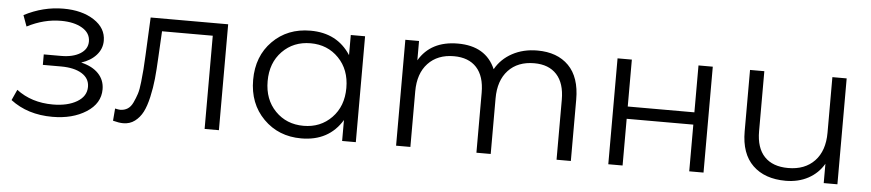

<svg xmlns="http://www.w3.org/2000/svg" viewBox="-37 -737 4312 950"><g transform="rotate(5 2119.0 -262.5)"><path d="M357 -274Q413 -261 443.5 -229Q474 -197 474 -151Q474 -81 406 -37.5Q338 6 238 6Q115 6 30 -59L54 -112Q129 -55 235 -55Q308 -55 354.5 -82.5Q401 -110 401 -157Q401 -199 363 -222.5Q325 -246 259 -246H169V-298H255Q314 -298 350 -320.5Q386 -343 386 -381Q386 -423 345.5 -447Q305 -471 240 -471Q155 -471 72 -428L52 -483Q146 -532 247 -532Q339 -532 399 -493Q459 -454 459 -391Q459 -351 431.5 -320Q404 -289 357 -274Z M680 -526H1065V0H994V-463H742L735 -333Q732 -271 727.5 -226Q723 -181 712.5 -134.5Q702 -88 687 -59Q672 -30 647.5 -11.5Q623 7 590 7Q569 7 539 -1L544 -62Q562 -58 569 -58Q590 -58 606 -68Q622 -78 632.5 -100.5Q643 -123 650 -144.5Q657 -166 661 -204.5Q665 -243 667 -268Q669 -293 671 -338Z M1674 -526H1745V0H1677V-104Q1611 5 1474 5Q1361 5 1286.5 -70Q1212 -145 1212 -263Q1212 -381 1286 -455.5Q1360 -530 1474 -530Q1607 -530 1674 -426ZM1480 -58Q1564 -58 1619.5 -115Q1675 -172 1675 -263Q1675 -354 1619.5 -411Q1564 -468 1480 -468Q1395 -468 1339.5 -411Q1284 -354 1284 -263Q1284 -172 1339.5 -115Q1395 -58 1480 -58Z M2601 -530Q2700 -530 2756.5 -473Q2813 -416 2813 -305V0H2742V-298Q2742 -380 2702.5 -423Q2663 -466 2591 -466Q2509 -466 2462 -415.5Q2415 -365 2415 -276V0H2344V-298Q2344 -380 2304.5 -423Q2265 -466 2192 -466Q2111 -466 2063.5 -415.5Q2016 -365 2016 -276V0H1945V-526H2013V-430Q2072 -530 2206 -530Q2345 -530 2393 -419Q2422 -471 2476.5 -500.5Q2531 -530 2601 -530Z M2999 0V-526H3070V-293H3401V-526H3472V0H3401V-232H3070V0Z M4066 -526H4137V0H4069V-96Q4041 -48 3992 -21.5Q3943 5 3880 5Q3776 5 3716.5 -52.5Q3657 -110 3657 -221V-526H3728V-228Q3728 -145 3769 -102Q3810 -59 3887 -59Q3970 -59 4018 -109.5Q4066 -160 4066 -250Z"/></g></svg>

Font: Montserrat Alternates
Style: Regular
Weight: 400
Designer: Julieta Ulanovsky
Foundry: Julieta Ulanovsky
Version: Version 7.200;PS 007.200;hotconv 1.0.88;makeotf.lib2.5.64775